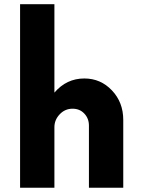

<svg xmlns="http://www.w3.org/2000/svg" viewBox="-20 -876 657 896"><path d="M373.5 -509.8Q449.7 -509.8 502.4 -454.1Q555.2 -398.4 555.2 -316.4V0H395V-290Q395 -323.2 373.5 -345.9Q352.1 -368.7 318.8 -368.7Q283.2 -368.7 258.5 -342.5Q233.9 -316.4 233.9 -282.7V0H73.7V-856.4H233.9V-443.8Q290.5 -509.8 373.5 -509.8Z"/></svg>

Font: Now
Style: Bold
Weight: 700
Designer: Alfredo Marco Pradil
Foundry: Alfredo Marco Pradil
Version: Version 1.002;PS 001.002;hotconv 1.0.88;makeotf.lib2.5.64775